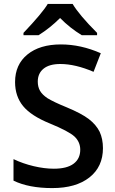

<svg xmlns="http://www.w3.org/2000/svg" viewBox="-20 -951 590 981"><path d="M476 -783Q385 -874 351 -931H224Q196 -884 100 -783V-771H177Q236 -808 287 -859Q337 -808 398 -771H476ZM489 -278Q471 -314 434 -342.5Q397 -371 320 -403Q256 -429 223 -449Q196 -467 184.5 -487Q173 -507 173 -534Q173 -576 202.5 -600Q232 -624 288 -624Q365 -624 458 -584L495 -679Q393 -724 291 -724Q183 -724 120 -672.5Q57 -621 57 -532Q57 -459 98 -409Q139 -359 235 -320Q330 -281 360 -254Q390 -226 390 -186Q390 -140 356 -114.5Q322 -89 255 -89Q207 -89 152 -102Q97 -115 49 -138V-28Q127 10 247 10Q368 10 437 -44.5Q506 -99 506 -194Q506 -241 489 -278Z"/></svg>

Font: OpenSansMMV
Style: Semibold
Weight: 600
Designer: Steve Matteson
Foundry: Ascender Corporation
Version: Version 6.000